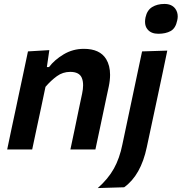

<svg xmlns="http://www.w3.org/2000/svg" viewBox="-20 -759 922 975"><path d="M16.5 0Q28 -53.5 38.5 -105Q49.5 -155.5 62.5 -217L73 -267Q84 -318.5 96.5 -377Q109 -435.5 122 -498L230.5 -504.5L218 -418.5H229Q256.5 -455 303.2 -483Q350 -511 406 -511Q487 -511 519 -459Q539 -426 539 -379Q539 -351 532 -318Q527.5 -297 522 -271.5Q516.5 -246 510.5 -217Q497.5 -155.5 486.8 -104.8Q476 -54 464.5 0H337.5Q349 -54.5 359.5 -104Q369.5 -153.5 381.5 -210.5L397 -283.5Q402 -307 402 -326Q402 -348.5 395 -364.5Q382 -394 336.5 -394Q299 -394 269 -372.2Q239 -350.5 211 -318L188.5 -211Q176 -153.5 165.5 -103.8Q155 -54 143.5 0ZM476.5 196Q529.5 149 558.5 96.8Q587.5 44.5 601.5 -25.5L642 -217L652.5 -266.5Q668 -339 679 -392Q690 -444.5 701.5 -498L829.5 -502Q818 -447 807 -394Q795.5 -340.5 780 -267Q763 -188 750.5 -129Q738 -70 725.5 -12Q695.5 131 610.5 192ZM784 -587.5Q747.5 -587.5 729.5 -609.5Q716.5 -624.5 716.5 -648.5Q716.5 -659 719 -671Q727 -707.5 752.8 -723.2Q778.5 -739 815 -739Q852 -739 870 -715Q882.5 -698 882.5 -675.5Q882.5 -666 880 -655.5Q872 -615.5 846.8 -601.5Q821.5 -587.5 784 -587.5Z"/></svg>

Font: Heraclito SemiBold
Style: Italic
Weight: 600
Italic angle: -12°
Designer: Kostas Bartsokas (font) & Cristiano Sobral (main changes)
Foundry: Kostas Bartsokas (font) & Cristiano Sobral (main changes)
Version: Version 1.00;July 8, 2020;FontCreator 13.0.0.2655 64-bit